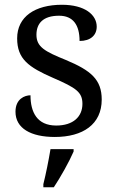

<svg xmlns="http://www.w3.org/2000/svg" viewBox="-20 -565 491 806"><path d="M210 10C328 10 407 -43 407 -147C407 -231 362 -269 257 -313C168 -349 133 -368 133 -419C133 -466 160 -499 228 -499C287 -499 314 -460 314 -393C360 -393 386 -417 386 -453C386 -503 336 -545 240 -545C127 -545 52 -495 52 -404C52 -317 100 -283 203 -238C300 -196 326 -178 326 -129C326 -75 287 -38 216 -38C135 -38 108 -95 108 -165C84 -165 45 -150 45 -96C45 -26 110 10 210 10ZM162 221H206C234 179 271 113 289 71V61H192C184 109 173 164 162 208Z"/></svg>

Font: Noto Serif Thai
Style: Regular
Weight: 400
Designer: Monotype Design Team
Foundry: Monotype Imaging Inc.
Version: Version 1.901